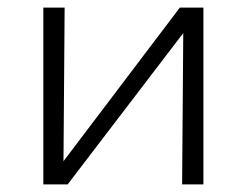

<svg xmlns="http://www.w3.org/2000/svg" viewBox="-20 -485 649 505"><path d="M515 0H459L462 -398L158 0H94V-465H150L147 -61L453 -465H515Z"/></svg>

Font: Ysabeau SC Semilight
Style: Regular
Weight: 300
Designer: Christian Thalmann (Catharsis Fonts)
Version: Version 0.003